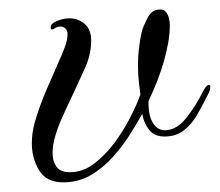

<svg xmlns="http://www.w3.org/2000/svg" viewBox="-20 -371 456 398"><path d="M111 7Q76 7 61 -18Q46 -43 46 -74Q46 -96 52 -117Q62 -152 77.5 -187.5Q93 -223 107 -255Q109 -260 114 -272.5Q119 -285 120 -297V-300Q120 -308 115.5 -312Q111 -316 106 -316Q98 -316 93 -312Q91 -310 88 -310Q85 -310 85 -313Q85 -322 95 -326Q109 -333 124 -333Q142 -333 155.5 -321.5Q169 -310 169 -287Q169 -258 156 -229.5Q143 -201 130 -173Q119 -150 108 -125.5Q97 -101 92 -79Q89 -66 89 -53Q89 -37 97 -25.5Q105 -14 125 -14Q151 -14 174 -31Q197 -48 216.5 -74Q236 -100 250 -127.5Q264 -155 271 -175Q270 -183 268 -199.5Q266 -216 266 -237Q266 -253 268 -270.5Q270 -288 274 -306Q277 -317 286 -334Q295 -351 309 -351Q320 -353 326 -343.5Q332 -334 332 -318Q332 -287 320 -245Q308 -203 288 -162Q287 -133 296.5 -117Q306 -101 322 -101Q346 -101 366.5 -127Q387 -153 401 -182Q408 -195 413 -195Q416 -195 416 -191Q416 -184 411 -175Q401 -155 389.5 -134.5Q378 -114 361.5 -101Q345 -88 321 -88Q300 -88 289 -102Q278 -116 275 -135Q262 -112 248.5 -91Q235 -70 222 -55Q200 -28 172.5 -10.5Q145 7 111 7Z"/></svg>

Font: MonteCarlo
Style: Regular
Weight: 400
Designer: Robert E. Leuschke
Foundry: Robert E. Leuschke
Version: Version 1.010; ttfautohint (v1.8.3)